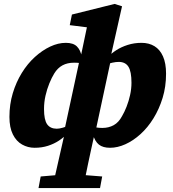

<svg xmlns="http://www.w3.org/2000/svg" viewBox="-20 -736 881 977"><path d="M176 221 187 162 304 152H373L500 162L489 221ZM156 16Q122 16 92.5 -0.5Q63 -17 45.5 -52Q28 -87 28 -141Q28 -205 45 -261.5Q62 -318 91 -365Q120 -412 157.5 -446Q195 -480 235.5 -499Q276 -518 315 -518Q353 -518 371.5 -499.5Q390 -481 396 -447H416L409 -410Q402 -413 388.5 -415Q375 -417 357 -417Q323 -417 298 -403.5Q273 -390 256 -362Q243 -341 231 -311.5Q219 -282 211.5 -249Q204 -216 204 -181Q204 -126 220 -103.5Q236 -81 269 -81Q282 -81 300.5 -86.5Q319 -92 337 -100Q355 -108 366 -116V-57H322Q305 -37 280 -20.5Q255 -4 224 6Q193 16 156 16ZM246 221 309 -57 306 -65 388 -445 392 -453 427 -620 479 -590 335 -608 346 -662 563 -716 601 -704 544 -451 546 -440 464 -58 459 -45Q451 -7 443 28Q435 63 428.5 95.5Q422 128 415.5 159Q409 190 403 221ZM540 16Q504 16 483.5 0Q463 -16 452 -54L440 -64L447 -93Q456 -90 469.5 -87.5Q483 -85 501 -85Q533 -85 558.5 -99Q584 -113 601 -145Q613 -165 624 -193Q635 -221 642 -252.5Q649 -284 649 -315Q649 -372 633.5 -396.5Q618 -421 584 -421Q570 -421 551.5 -417Q533 -413 515.5 -406Q498 -399 487 -392V-446H530Q546 -464 571.5 -480.5Q597 -497 630 -507.5Q663 -518 700 -518Q738 -518 766 -501Q794 -484 809.5 -449Q825 -414 825 -361Q825 -295 807.5 -238Q790 -181 761 -134Q732 -87 695 -53.5Q658 -20 618 -2Q578 16 540 16Z"/></svg>

Font: Source Serif 4 Black
Style: Italic
Weight: 900
Italic angle: -12°
Designer: Frank Grießhammer
Foundry: Adobe Systems Incorporated
Version: Version 4.004;hotconv 1.0.116;makeotfexe 2.5.65601